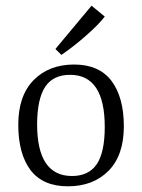

<svg xmlns="http://www.w3.org/2000/svg" viewBox="-20 -654 505 682"><path d="M198.2 -459 176.8 -480 305.2 -633.8 352.1 -595.2Q332 -568.4 286.6 -528.3Q241.2 -488.3 198.2 -459ZM99.6 -369.6Q154.3 -424.8 243.2 -424.8Q332 -424.8 376 -366.7Q419.9 -308.1 419.9 -205.1Q419.9 -102.1 365.2 -46.9Q310.5 7.8 221.2 7.8Q132.3 7.8 88.4 -49.8Q44.9 -107.9 44.9 -210.9Q44.9 -314 99.6 -369.6ZM352.1 -203.1Q352.1 -388.2 229 -388.2Q168.9 -388.2 140.6 -345.7Q112.3 -303.2 111.8 -212.9Q111.8 -28.8 235.8 -28.8Q294.9 -28.8 323.7 -70.8Q352.1 -113.3 352.1 -203.1Z"/></svg>

Font: Yrsa-Light
Style: Regular
Weight: 300
Designer: Anna Giedrys (Yrsa+Rasa design), David Brezina (Yrsa art-direction, Rasa art-direction, design)
Foundry: Rosetta Type Foundry
Version: Version 1.001;PS 1.1;hotconv 1.0.88;makeotf.lib2.5.647800